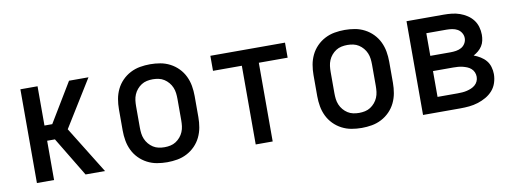

<svg xmlns="http://www.w3.org/2000/svg" viewBox="-50 -800 2851 1069"><g transform="rotate(-10 1375.0 -265.0)"><path d="M90 0V-530H187V-308H231L365 -530H475L311 -265L475 0H365L231 -222H187V0Z M825 12Q796 12 767.5 7Q739 2 713 -11.5Q687 -25 666.5 -46Q646 -67 633.5 -93Q621 -119 616 -147.5Q611 -176 611 -205V-325Q611 -354 616 -382.5Q621 -411 633.5 -437Q646 -463 666.5 -484Q687 -505 713 -518.5Q739 -532 767.5 -537Q796 -542 825 -542Q854 -542 882.5 -537Q911 -532 937 -518.5Q963 -505 983.5 -484Q1004 -463 1016.5 -437Q1029 -411 1034 -382.5Q1039 -354 1039 -325V-205Q1039 -176 1034 -147.5Q1029 -119 1016.5 -93Q1004 -67 983.5 -46Q963 -25 937 -11.5Q911 2 882.5 7Q854 12 825 12ZM825 -73Q842 -73 858.5 -76.5Q875 -80 889 -89Q903 -98 914 -111Q925 -124 931.5 -139.5Q938 -155 940 -171.5Q942 -188 942 -205V-325Q942 -342 940 -358.5Q938 -375 931.5 -390.5Q925 -406 914 -419Q903 -432 889 -441Q875 -450 858.5 -453.5Q842 -457 825 -457Q808 -457 791.5 -453.5Q775 -450 761 -441Q747 -432 736 -419Q725 -406 718.5 -390.5Q712 -375 710 -358.5Q708 -342 708 -325V-205Q708 -188 710 -171.5Q712 -155 718.5 -139.5Q725 -124 736 -111Q747 -98 761 -89Q775 -80 791.5 -76.5Q808 -73 825 -73Z M1327 0V-445H1164V-530H1586V-445H1423V0Z M1925 12Q1896 12 1867.5 7Q1839 2 1813 -11.5Q1787 -25 1766.5 -46Q1746 -67 1733.5 -93Q1721 -119 1716 -147.5Q1711 -176 1711 -205V-325Q1711 -354 1716 -382.5Q1721 -411 1733.5 -437Q1746 -463 1766.5 -484Q1787 -505 1813 -518.5Q1839 -532 1867.5 -537Q1896 -542 1925 -542Q1954 -542 1982.5 -537Q2011 -532 2037 -518.5Q2063 -505 2083.5 -484Q2104 -463 2116.5 -437Q2129 -411 2134 -382.5Q2139 -354 2139 -325V-205Q2139 -176 2134 -147.5Q2129 -119 2116.5 -93Q2104 -67 2083.5 -46Q2063 -25 2037 -11.5Q2011 2 1982.5 7Q1954 12 1925 12ZM1925 -73Q1942 -73 1958.5 -76.5Q1975 -80 1989 -89Q2003 -98 2014 -111Q2025 -124 2031.5 -139.5Q2038 -155 2040 -171.5Q2042 -188 2042 -205V-325Q2042 -342 2040 -358.5Q2038 -375 2031.5 -390.5Q2025 -406 2014 -419Q2003 -432 1989 -441Q1975 -450 1958.5 -453.5Q1942 -457 1925 -457Q1908 -457 1891.5 -453.5Q1875 -450 1861 -441Q1847 -432 1836 -419Q1825 -406 1818.5 -390.5Q1812 -375 1810 -358.5Q1808 -342 1808 -325V-205Q1808 -188 1810 -171.5Q1812 -155 1818.5 -139.5Q1825 -124 1836 -111Q1847 -98 1861 -89Q1875 -80 1891.5 -76.5Q1908 -73 1925 -73Z M2484 0H2273V-530H2484Q2507 -530 2529.5 -527.5Q2552 -525 2573.5 -517.5Q2595 -510 2614 -497.5Q2633 -485 2646.5 -467.5Q2660 -450 2666.5 -428Q2673 -406 2673 -383Q2673 -367 2669.5 -350.5Q2666 -334 2657 -320Q2648 -306 2635.5 -295.5Q2623 -285 2608 -277Q2627 -270 2645 -259Q2663 -248 2676 -232.5Q2689 -217 2695 -196.5Q2701 -176 2701 -156Q2701 -131 2693 -106.5Q2685 -82 2668.5 -63.5Q2652 -45 2630 -32.5Q2608 -20 2584 -12.5Q2560 -5 2535 -2.5Q2510 0 2484 0ZM2370 -317H2484Q2500 -317 2516 -319.5Q2532 -322 2545.5 -329.5Q2559 -337 2567.5 -351Q2576 -365 2576 -381Q2576 -397 2567.5 -411Q2559 -425 2545.5 -432.5Q2532 -440 2516 -442.5Q2500 -445 2484 -445H2370ZM2370 -85H2484Q2497 -85 2510.5 -86Q2524 -87 2536.5 -90Q2549 -93 2561 -98Q2573 -103 2583 -111.5Q2593 -120 2598.5 -132Q2604 -144 2604 -157V-158Q2604 -171 2599 -183Q2594 -195 2584 -204Q2574 -213 2561.5 -218Q2549 -223 2536.5 -226Q2524 -229 2511 -230Q2498 -231 2484 -231H2370Z"/></g></svg>

Font: Lode Dark Term
Style: Bold
Weight: 700
Monospace: yes
Designer: Belleve Invis
Foundry: Belleve Invis
Version: Version 29.2.0